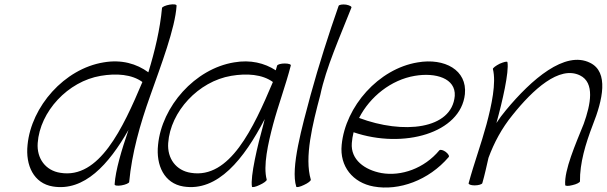

<svg xmlns="http://www.w3.org/2000/svg" viewBox="-20 -831 2752 871"><path d="M715 -795C706 -698 683 -601 653 -503C600 -542 531 -562 450 -548C272 -519 122 -348 105 -174C95 -81 133 1 220 15C362 38 473 -84 563 -242C531 -149 504 -58 500 5C499 11 513 13 531 10C549 7 565 0 566 -5C578 -135 615 -267 662 -398C710 -534 775 -704 781 -805C782 -811 768 -813 750 -810C732 -807 716 -800 715 -795ZM254 -47C187 -57 146 -112 151 -182C161 -325 288 -462 437 -487C508 -499 578 -494 626 -459C537 -248 430 -18 254 -47Z M1190 -16C1173 -78 1196 -180 1219 -267C1243 -356 1276 -444 1299 -533C1302 -539 1289 -543 1272 -543C1255 -543 1239 -539 1237 -533C1235 -526 1233 -519 1231 -512C1180 -545 1116 -561 1042 -548C864 -519 714 -348 697 -174C687 -81 725 1 812 15C968 40 1087 -110 1181 -291C1179 -283 1177 -275 1175 -267C1148 -170 1115 -30 1123 16C1124 20 1140 17 1158 8C1176 0 1191 -11 1190 -16ZM846 -47C779 -57 738 -112 743 -182C753 -325 880 -462 1029 -487C1100 -499 1170 -494 1218 -459C1129 -248 1022 -18 846 -47Z M1516 -804C1472 -679 1426 -535 1389 -400C1351 -258 1297 -68 1324 16C1325 20 1341 17 1359 8C1377 0 1391 -11 1390 -16C1360 -117 1398 -268 1433 -400C1459 -524 1522 -664 1574 -796C1577 -801 1566 -807 1550 -810C1534 -812 1518 -810 1516 -804Z M2015 -118C2020 -122 2014 -133 2002 -142C1991 -150 1978 -154 1973 -149C1905 -67 1800 -30 1710 -46C1635 -60 1570 -106 1576 -182C1577 -198 1580 -214 1584 -231C1810 -154 2070 -227 2089 -404C2100 -513 1997 -569 1875 -548C1697 -519 1547 -348 1530 -174C1520 -76 1581 -2 1675 15C1790 36 1925 -13 2015 -118ZM1862 -487C1956 -503 2048 -476 2043 -396C2030 -243 1808 -221 1609 -296C1658 -392 1754 -469 1862 -487Z M2216 -518C2232 -455 2210 -353 2187 -267C2163 -178 2130 -89 2106 0C2104 5 2116 10 2133 10C2151 10 2166 5 2168 0C2179 -38 2187 -76 2196 -115C2221 -183 2256 -249 2305 -309C2397 -424 2517 -535 2611 -489C2679 -456 2660 -358 2628 -269C2591 -177 2539 -59 2544 8C2543 13 2558 14 2576 9C2595 5 2610 -3 2611 -8C2610 -91 2636 -178 2669 -264C2714 -377 2743 -504 2657 -546C2543 -603 2391 -471 2275 -331C2259 -312 2245 -293 2232 -273C2259 -370 2290 -505 2282 -549C2281 -554 2266 -550 2247 -542C2229 -533 2215 -522 2216 -518Z"/></svg>

Font: Nupuram ExtraLight Oblique
Style: Regular
Weight: 200
Designer: Santhosh Thottingal (santhosh.thottingal@gmail.com)
Foundry: SMC
Version: Version 1.000